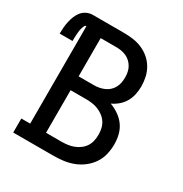

<svg xmlns="http://www.w3.org/2000/svg" viewBox="-179 -865 950 996"><g transform="rotate(30 295.5 -367.5)"><path d="M39 0V-84H92V-668Q85 -668 81.5 -661Q78 -654 76 -647.5Q74 -641 72.5 -634Q71 -627 70.5 -620.5Q70 -614 69.5 -607Q69 -600 68.5 -593Q68 -586 68 -579Q68 -572 68 -565H-9Q-9 -583 -7.5 -601.5Q-6 -620 -2 -638Q2 -656 9 -673.5Q16 -691 27.5 -705Q39 -719 56 -727Q73 -735 92 -735H279Q307 -735 334.5 -731Q362 -727 387.5 -716Q413 -705 434 -687Q455 -669 469 -645Q483 -621 489 -594Q495 -567 495 -539Q495 -515 490 -491Q485 -467 473 -446Q461 -425 442.5 -409Q424 -393 402 -383Q429 -373 453 -356.5Q477 -340 493.5 -317Q510 -294 517 -266Q524 -238 524 -209Q524 -179 517 -149Q510 -119 493 -93.5Q476 -68 451.5 -49Q427 -30 398.5 -19Q370 -8 340 -4Q310 0 279 0ZM279 -422Q295 -422 310.5 -425Q326 -428 340.5 -434.5Q355 -441 366.5 -451.5Q378 -462 385.5 -476Q393 -490 396 -505.5Q399 -521 399 -537Q399 -553 396 -568.5Q393 -584 385.5 -597.5Q378 -611 366.5 -622Q355 -633 340.5 -639.5Q326 -646 310.5 -648.5Q295 -651 279 -651H187V-422ZM187 -84H279Q298 -84 316.5 -86.5Q335 -89 352 -95.5Q369 -102 384.5 -113.5Q400 -125 410 -140.5Q420 -156 424 -174Q428 -192 428 -211Q428 -230 424 -248Q420 -266 410 -281.5Q400 -297 385 -308.5Q370 -320 352.5 -327Q335 -334 316.5 -336.5Q298 -339 279 -339H187Z"/></g></svg>

Font: Iosevka Curly Slab MdEx
Style: Regular
Weight: 500
Width: 7
Monospace: yes
Designer: Belleve Invis
Foundry: Belleve Invis
Version: Version 11.1.0; ttfautohint (v1.8.3)